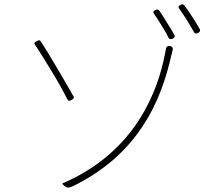

<svg xmlns="http://www.w3.org/2000/svg" viewBox="-20 -846 1020 884"><path d="M636 -264C709 -373 746 -490 769 -592C770 -595 771 -601 773 -608C778 -621 777 -631 763 -634C750 -637 744 -628 743 -615C741 -607 740 -599 739 -595C708 -435 609 -150 273 -4C267 -2 266 0 269 3L278 11L280 13C288 19 298 19 310 14C464 -60 567 -159 636 -264ZM245 -529C217 -577 188 -625 168 -655C163 -663 158 -661 150 -657C140 -652 135 -649 141 -640C160 -613 187 -568 216 -521C244 -475 272 -425 290 -389C295 -380 301 -381 310 -386C318 -391 323 -395 318 -403C301 -434 273 -481 245 -529ZM748 -743C736 -763 724 -782 714 -796C709 -803 704 -804 696 -800C686 -795 683 -790 690 -781C700 -767 712 -749 723 -730C735 -711 747 -691 755 -674C759 -665 766 -664 775 -668C784 -672 787 -678 782 -687C772 -705 760 -724 748 -743ZM865 -769C852 -788 840 -807 829 -821C824 -827 819 -827 812 -824C802 -819 799 -815 805 -806C816 -792 827 -774 839 -756C850 -737 862 -718 872 -700C876 -691 882 -690 891 -694C900 -698 904 -704 899 -713C889 -731 877 -751 865 -769Z"/></svg>

Font: GenSenRounded2 TW EL
Style: Regular
Weight: 250
Version: Version 2.100;PS 2.1;hotconv 16.6.51;makeotf.lib2.5.65220 DE